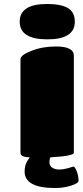

<svg xmlns="http://www.w3.org/2000/svg" viewBox="-20 -800 419 975"><path d="M231 26.9Q232.9 44.4 247.3 52.7Q261.7 61 282.2 61Q298.8 61 325.2 54.2L352.1 45.9Q360.8 45.9 369.9 70.3Q378.9 94.7 378.9 118.2Q378.9 130.4 341.1 142.6Q303.2 154.8 259.8 154.8Q105 154.8 105 70.8Q105 42 117.2 20Q128.9 1.5 130.9 -1Q107.9 -2.4 101.1 -4.9Q84 -10.7 84 -23.9V-499Q84 -520.5 140.1 -542Q195.3 -564 264.2 -564Q355 -564 355 -517.1V-23.9Q355 -13.2 296.9 -5.9Q256.8 -2 235.8 -1L232.9 5.9Q231 17.6 231 26.9ZM219.2 -779.8Q289.1 -779.8 324.5 -759.3Q359.9 -738.8 359.9 -689.9Q359.9 -600.1 220.2 -600.1Q80.1 -600.1 80.1 -689.9Q80.1 -779.8 219.2 -779.8Z"/></svg>

Font: GGS TheRock Black
Style: Regular
Weight: 900
Designer: Rodrigo Fuenzalida (2012); Goodgame Studios (2014)
Foundry: Rodrigo Fuenzalida,2012;  GGS,2014
Version: Version 1.002 | FøM Mod